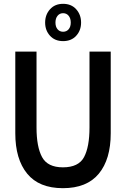

<svg xmlns="http://www.w3.org/2000/svg" viewBox="-20 -970 659 1004"><path d="M60 -273V-700H171V-303Q171 -202 200 -148.5Q229 -95 309 -95Q391 -95 419.5 -148.5Q448 -202 448 -303V-700H559V-273Q559 -137 496.5 -61.5Q434 14 309 14Q184 14 122 -62Q60 -138 60 -273ZM216 -852Q216 -893 241.5 -921.5Q267 -950 310 -950Q353 -950 378.5 -921.5Q404 -893 404 -852Q404 -811 378.5 -783Q353 -755 310 -755Q267 -755 241.5 -783Q216 -811 216 -852ZM350 -852Q350 -874 339 -887.5Q328 -901 310 -901Q292 -901 281 -887.5Q270 -874 270 -852Q270 -830 281 -817Q292 -804 310 -804Q328 -804 339 -817Q350 -830 350 -852Z"/></svg>

Font: Cabin Condensed SemiBold
Style: Regular
Weight: 600
Width: 3
Designer: Pablo Impallari
Foundry: Pablo Impallari. http://www.impallari.com Igino Marini. http://www.ikern.com
Version: Version 2.200